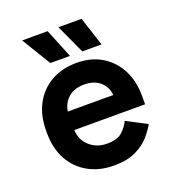

<svg xmlns="http://www.w3.org/2000/svg" viewBox="-130 -803 838 920"><g transform="rotate(-20 288.5 -343.0)"><path d="M296 14Q222 14 165.5 -17.5Q109 -49 77.5 -106.5Q46 -164 46 -242V-254Q46 -332 77 -389.5Q108 -447 164 -478.5Q220 -510 294 -510Q367 -510 421 -477.5Q475 -445 505 -387.5Q535 -330 535 -254V-211H174Q176 -160 212 -128Q248 -96 300 -96Q353 -96 378 -119Q403 -142 416 -170L519 -116Q505 -90 478.5 -59.5Q452 -29 408 -7.5Q364 14 296 14ZM175 -305H407Q403 -348 372.5 -374Q342 -400 293 -400Q242 -400 212 -374Q182 -348 175 -305ZM176 -552 86 -700H216L276 -552ZM339 -552 271 -700H389L437 -552Z"/></g></svg>

Font: Space Grotesk Light
Style: Bold
Weight: 700
Version: Version 2.000